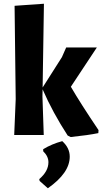

<svg xmlns="http://www.w3.org/2000/svg" viewBox="-20 -722 553 1027"><path d="M498 -468 359 -258Q410 -170 507 -26L506 -10Q454 1 358 11L342 3Q262 -120 208 -244V-247L207 -207L214 0H56L64 -192L58 -691L215 -702L208 -254L311 -416L334 -468ZM313 33Q353 69 353 116Q353 203 236 285L192 246L190 236Q239 194 239 146Q239 114 211 87V76Q257 48 313 33Z"/></svg>

Font: Alegreya Sans SC ExtraBold
Style: Regular
Weight: 800
Designer: Juan Pablo del Peral
Foundry: Huerta Tipografica
Version: Version 2.007